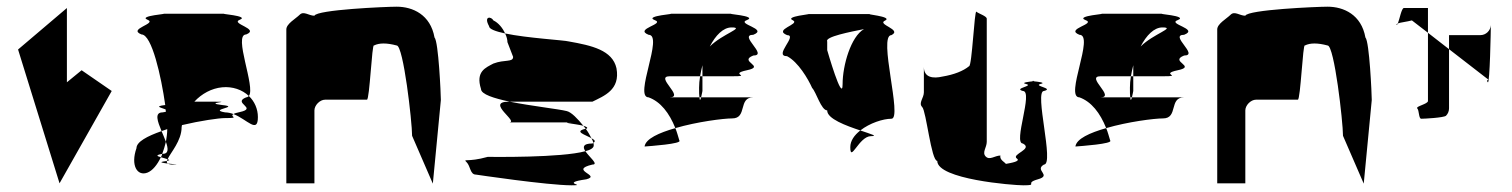

<svg xmlns="http://www.w3.org/2000/svg" viewBox="-20 -736 4520 574"><path d="M34 -588 158 -188 314 -464 224 -526 180 -490V-712Z M388 -293C370 -242 390 -208 421 -220C436 -226 450 -243 461 -266C450 -269 443 -272 465 -276C469 -287 473 -299 476 -312C472 -322 468 -333 463 -344C420 -329 388 -312 388 -293ZM403 -633C360 -650 451 -665 421 -677C391 -689 491 -695 466 -695H653C628 -695 728 -689 697 -677C667 -665 758 -650 716 -633C676 -633 745 -475 724 -449C704 -468 675 -478 644 -475C613 -472 583 -456 561 -432H622C682 -432 585 -429 644 -422C702 -416 600 -409 653 -400C661 -400 670 -398 678 -395C664 -387 701 -383 653 -383C634 -383 579 -375 524 -362C524 -360 523 -358 523 -356C523 -315 490 -280 481 -260C476 -262 467 -264 461 -266C463 -269 464 -272 465 -276H466C485 -276 483 -292 476 -312C478 -324 480 -337 480 -350C474 -348 469 -346 463 -344C451 -373 441 -400 466 -400C470 -401 474 -401 476 -402C476 -404 475 -407 475 -409C463 -414 439 -418 474 -422C462 -507 434 -633 403 -633ZM474 -254C476 -254 478 -255 479 -255C478 -252 479 -249 482 -247C466 -249 452 -251 474 -254ZM479 -255C489 -257 487 -258 481 -260C480 -258 479 -257 479 -255ZM482 -247C485 -245 489 -244 497 -244C520 -244 500 -245 482 -247ZM678 -395C719 -379 751 -335 751 -386C751 -410 741 -433 724 -449C722 -447 719 -445 716 -445C673 -428 752 -413 697 -401C687 -399 681 -397 678 -395Z M836 -188H920V-406C920 -421 936 -438 952 -438H1077C1085 -438 1092 -607 1098 -600C1114 -608 1136 -608 1166 -600C1186 -600 1212 -372 1212 -330L1274 -187L1298 -437C1298 -454 1291 -612 1279 -624C1267 -692 1214 -716 1166 -716C1134 -716 927 -707 920 -689C903 -689 888 -704 876 -692C864 -680 836 -665 836 -648Z M1375 -251C1387 -239 1385 -214 1403 -214C1403 -214 1617 -182 1689 -182C1739 -182 1649 -188 1733 -200C1779 -212 1679 -227 1751 -244C1771 -244 1742 -266 1730 -284C1658 -264 1453 -267 1438 -267C1377 -250 1363 -263 1375 -251ZM1418 -470C1418 -454 1457 -442 1504 -432H1751C1785 -449 1835 -467 1823 -532C1811 -586 1749 -600 1681 -612C1667 -616 1556 -622 1490 -636C1495 -626 1497 -617 1497 -610L1514 -566C1514 -549 1489 -559 1455 -546C1433 -534 1401 -523 1418 -470ZM1442 -658C1425 -689 1449 -687 1455 -675C1470 -668 1483 -652 1490 -636C1462 -642 1442 -649 1442 -658ZM1501 -370C1535 -370 1429 -432 1501 -432H1504C1569 -419 1650 -410 1674 -404C1688 -401 1707 -381 1724 -360C1700 -366 1650 -370 1689 -370ZM1724 -360C1726 -357 1729 -354 1731 -351H1733C1739 -354 1734 -357 1724 -360ZM1730 -284C1722 -296 1722 -307 1751 -307C1752 -308 1753 -308 1754 -309C1755 -306 1755 -303 1755 -301C1755 -294 1746 -288 1730 -284ZM1731 -351C1738 -342 1744 -331 1748 -323C1730 -333 1694 -343 1731 -351ZM1748 -323C1751 -318 1753 -313 1754 -309C1762 -314 1757 -318 1748 -323Z M1907 -298C1921 -299 2021 -306 2011 -316C2007 -329 2004 -341 1999 -353C1950 -339 1910 -321 1907 -298ZM1919 -445C1874 -445 1965 -632 1919 -632C1874 -650 1971 -664 1937 -676C1904 -689 2010 -695 1982 -695H2169C2141 -695 2247 -689 2213 -676C2180 -664 2278 -650 2232 -632C2186 -632 2278 -570 2232 -570C2186 -552 2271 -538 2213 -526C2156 -514 2232 -508 2169 -508H2080V-541C2077 -530 2075 -519 2073 -508H1982C1936 -508 2028 -445 1982 -445H2071C2072 -433 2074 -437 2076 -445H2232C2186 -445 2215 -382 2169 -382C2143 -382 2064 -372 1999 -353C1981 -398 1955 -432 1919 -445ZM2070 -474C2070 -460 2070 -451 2071 -445H2076C2078 -453 2080 -464 2080 -464V-508H2073C2071 -496 2070 -485 2070 -474ZM2102 -597C2140 -635 2209 -654 2167 -654C2142 -654 2119 -630 2102 -597Z M2333 -568C2291 -568 2366 -631 2333 -631C2291 -648 2372 -663 2351 -675C2322 -687 2412 -694 2395 -694H2583C2559 -694 2649 -687 2627 -675C2598 -663 2679 -648 2645 -631C2604 -631 2679 -381 2645 -381C2620 -381 2580 -368 2552 -346C2510 -360 2452 -381 2453 -406C2435 -406 2420 -461 2408 -473C2396 -500 2366 -551 2333 -568ZM2453 -586C2453 -586 2499 -426 2499 -484C2499 -541 2524 -627 2563 -649C2523 -641 2445 -626 2453 -612ZM2522 -296C2522 -248 2548 -329 2584 -329C2606 -329 2584 -335 2552 -346C2534 -332 2522 -315 2522 -296Z M2737 -416C2749 -404 2764 -255 2782 -255C2782 -200 3008 -182 3039 -182C3087 -182 3040 -188 3083 -200C3126 -212 3071 -227 3101 -244C3133 -244 3071 -464 3101 -464C3133 -472 3067 -479 3091 -485C3109 -489 3081 -492 3069 -493C3058 -492 3030 -489 3047 -485C3073 -479 3008 -472 3038 -464C3070 -464 3008 -307 3038 -307C3070 -290 3002 -275 3020 -262C3032 -254 3004 -249 2987 -246C2986 -250 2967 -258 2971 -271C2954 -271 2939 -256 2927 -268C2915 -280 2930 -295 2930 -312V-680C2930 -688 2906 -695 2899 -701C2893 -707 2886 -538 2877 -538C2860 -524 2833 -513 2797 -507C2771 -501 2742 -503 2742 -536V-460C2742 -443 2725 -428 2737 -416ZM3069 -493C3064 -494 3062 -494 3069 -494C3076 -494 3074 -494 3069 -493Z M3195 -298C3209 -299 3309 -306 3299 -316C3295 -329 3292 -341 3287 -353C3238 -339 3198 -321 3195 -298ZM3207 -445C3162 -445 3253 -632 3207 -632C3162 -650 3259 -664 3225 -676C3192 -689 3298 -695 3270 -695H3457C3429 -695 3535 -689 3501 -676C3468 -664 3566 -650 3520 -632C3474 -632 3566 -570 3520 -570C3474 -552 3559 -538 3501 -526C3444 -514 3520 -508 3457 -508H3368V-541C3365 -530 3363 -519 3361 -508H3270C3224 -508 3316 -445 3270 -445H3359C3360 -433 3362 -437 3364 -445H3520C3474 -445 3503 -382 3457 -382C3431 -382 3352 -372 3287 -353C3269 -398 3243 -432 3207 -445ZM3358 -474C3358 -460 3358 -451 3359 -445H3364C3366 -453 3368 -464 3368 -464V-508H3361C3359 -496 3358 -485 3358 -474ZM3390 -597C3428 -635 3497 -654 3455 -654C3430 -654 3407 -630 3390 -597Z M3619 -188H3703V-406C3703 -421 3719 -438 3735 -438H3860C3868 -438 3875 -607 3881 -600C3897 -608 3919 -608 3949 -600C3969 -600 3995 -372 3995 -330L4057 -187L4081 -437C4081 -454 4074 -612 4062 -624C4050 -692 3997 -716 3949 -716C3917 -716 3710 -707 3703 -689C3686 -689 3671 -704 3659 -692C3647 -680 3619 -665 3619 -648Z M4155 -662C4156 -661 4158 -663 4159 -666C4156 -665 4154 -663 4155 -662ZM4159 -666C4164 -678 4170 -712 4177 -712H4249V-638L4201 -675C4186 -671 4167 -669 4159 -666ZM4217 -412C4223 -406 4221 -381 4229 -381C4238 -381 4296 -384 4303 -390C4309 -396 4312 -404 4312 -412V-589L4249 -638V-434C4249 -425 4211 -418 4217 -412ZM4312 -589V-631H4406C4422 -631 4436 -644 4437 -661C4437 -647 4434 -484 4428 -490C4421 -497 4435 -500 4427 -500ZM4437 -661V-662Z"/></svg>

Font: bitstorm
Style: Regular
Weight: 400
Version: Version 0.2